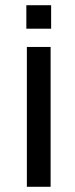

<svg xmlns="http://www.w3.org/2000/svg" viewBox="-20 -716 289 736"><path d="M174 0H83V-536H174ZM81 -606V-696H176V-606Z"/></svg>

Font: RIT Lekha
Style: Regular
Weight: 400
Designer: Rahul Radhakrishnan
Version: 1.0